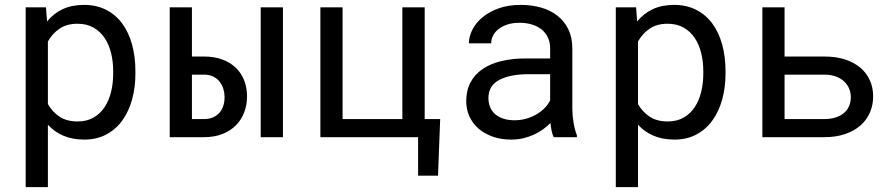

<svg xmlns="http://www.w3.org/2000/svg" viewBox="-20 -558 3641 781"><path d="M530.8 -258.3Q530.8 -201.7 517.1 -152.6Q503.4 -103.5 477.1 -67.4Q450.7 -31.2 411.9 -10.7Q373 9.8 323.2 9.8Q274.9 9.8 238 -5.9Q201.2 -21.5 174.8 -50.8V203.1H84.5V-528.3H167L171.4 -470.7Q197.8 -503.4 235.1 -520.8Q272.5 -538.1 321.8 -538.1Q372.6 -538.1 411.6 -518.1Q450.7 -498 477.1 -462.4Q503.4 -426.8 517.1 -377.2Q530.8 -327.6 530.8 -268.6ZM440.4 -268.6Q440.4 -307.1 431.9 -342Q423.3 -377 405.5 -403.6Q387.7 -430.2 360.4 -445.8Q333 -461.4 294.9 -461.4Q251.5 -461.4 221.9 -441.2Q192.4 -420.9 174.8 -389.2V-134.8Q192.4 -103.5 221.7 -83.7Q251 -64 295.9 -64Q333.5 -64 360.8 -79.8Q388.2 -95.7 405.8 -122.6Q423.3 -149.4 431.9 -184.6Q440.4 -219.7 440.4 -258.3Z M760.7 -328.1H809.1Q851.6 -328.1 884.5 -315.9Q917.5 -303.7 939.7 -282Q961.9 -260.3 973.4 -230.5Q984.9 -200.7 984.9 -166Q984.9 -131.3 973.4 -101.1Q961.9 -70.8 939.7 -48.3Q917.5 -25.9 884.8 -12.9Q852.1 0 809.1 0H670.4V-528.3H760.7ZM1130.9 0H1040.5V-528.3H1130.9ZM760.7 -254.4V-73.7H809.1Q832 -73.7 848.1 -81.3Q864.3 -88.9 874.3 -101.3Q884.3 -113.8 888.9 -129.6Q893.6 -145.5 893.6 -162.6Q893.6 -178.7 888.9 -195.1Q884.3 -211.4 874.3 -224.6Q864.3 -237.8 848.1 -246.1Q832 -254.4 809.1 -254.4Z M1283.2 -528.3H1373.5V-73.7H1616.7V-528.3H1707.5V-73.7H1770.5L1761.7 156.7H1680.7V0H1283.2Z M2232.4 0Q2227.1 -10.3 2223.9 -25.6Q2220.7 -41 2219.2 -57.6Q2205.6 -43.9 2188.7 -31.7Q2171.9 -19.5 2151.6 -10.3Q2131.3 -1 2108.4 4.4Q2085.4 9.8 2059.6 9.8Q2017.6 9.8 1983.6 -2.4Q1949.7 -14.6 1926 -35.4Q1902.3 -56.2 1889.4 -84.7Q1876.5 -113.3 1876.5 -146.5Q1876.5 -189.9 1893.8 -222.7Q1911.1 -255.4 1942.9 -277.1Q1974.6 -298.8 2019.3 -309.6Q2064 -320.3 2119.1 -320.3H2217.8V-361.8Q2217.8 -385.7 2209 -404.8Q2200.2 -423.8 2184.1 -437.3Q2168 -450.7 2144.8 -458Q2121.6 -465.3 2092.8 -465.3Q2065.9 -465.3 2044.7 -458.5Q2023.4 -451.7 2008.8 -440.4Q1994.1 -429.2 1986.1 -413.8Q1978 -398.4 1978 -381.8H1887.2Q1887.7 -410.6 1902.1 -438.5Q1916.5 -466.3 1943.6 -488.5Q1970.7 -510.7 2009.5 -524.4Q2048.3 -538.1 2097.7 -538.1Q2142.6 -538.1 2181.2 -527.1Q2219.7 -516.1 2247.8 -493.9Q2275.9 -471.7 2292 -438.5Q2308.1 -405.3 2308.1 -360.8V-115.2Q2308.1 -88.9 2313 -59.3Q2317.9 -29.8 2326.7 -7.8V0ZM2072.8 -68.8Q2099.1 -68.8 2122.1 -75.7Q2145 -82.5 2163.8 -93.8Q2182.6 -105 2196.3 -119.4Q2210 -133.8 2217.8 -149.4V-256.3H2133.8Q2054.7 -256.3 2010.7 -232.9Q1966.8 -209.5 1966.8 -159.2Q1966.8 -139.6 1973.4 -123Q1980 -106.4 1993.2 -94.5Q2006.3 -82.5 2026.4 -75.7Q2046.4 -68.8 2072.8 -68.8Z M2931.2 -258.3Q2931.2 -201.7 2917.5 -152.6Q2903.8 -103.5 2877.4 -67.4Q2851.1 -31.2 2812.3 -10.7Q2773.4 9.8 2723.6 9.8Q2675.3 9.8 2638.4 -5.9Q2601.6 -21.5 2575.2 -50.8V203.1H2484.9V-528.3H2567.4L2571.8 -470.7Q2598.1 -503.4 2635.5 -520.8Q2672.9 -538.1 2722.2 -538.1Q2772.9 -538.1 2812 -518.1Q2851.1 -498 2877.4 -462.4Q2903.8 -426.8 2917.5 -377.2Q2931.2 -327.6 2931.2 -268.6ZM2840.8 -268.6Q2840.8 -307.1 2832.3 -342Q2823.7 -377 2805.9 -403.6Q2788.1 -430.2 2760.7 -445.8Q2733.4 -461.4 2695.3 -461.4Q2651.9 -461.4 2622.3 -441.2Q2592.8 -420.9 2575.2 -389.2V-134.8Q2592.8 -103.5 2622.1 -83.7Q2651.4 -64 2696.3 -64Q2733.9 -64 2761.2 -79.8Q2788.6 -95.7 2806.2 -122.6Q2823.7 -149.4 2832.3 -184.6Q2840.8 -219.7 2840.8 -258.3Z M3171.4 -328.1H3333Q3380.4 -328.1 3417.2 -316.2Q3454.1 -304.2 3479.5 -282.7Q3504.9 -261.2 3518.3 -231.4Q3531.7 -201.7 3531.7 -166Q3531.7 -130.9 3518.6 -100.3Q3505.4 -69.8 3480 -47.6Q3454.6 -25.4 3417.5 -12.7Q3380.4 0 3333 0H3081.1V-528.3H3171.4ZM3171.4 -254.4V-73.7H3333Q3361.3 -73.7 3381.8 -81.1Q3402.3 -88.4 3415.5 -100.6Q3428.7 -112.8 3434.8 -128.9Q3440.9 -145 3440.9 -162.6Q3440.9 -179.7 3434.6 -196Q3428.2 -212.4 3415 -225.3Q3401.9 -238.3 3381.6 -246.3Q3361.3 -254.4 3333 -254.4Z"/></svg>

Font: Roboto Mono
Style: Regular
Weight: 400
Designer: Google
Version: Version 2.000985; 2015; ttfautohint (v1.3)